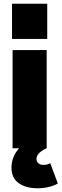

<svg xmlns="http://www.w3.org/2000/svg" viewBox="-20 -800 332 1036"><path d="M47.9 0V-529.8H231.9V0Q176.8 24.9 176.8 58.1Q176.8 72.3 187.3 81.1Q197.8 89.8 214.8 89.8Q236.3 89.8 251 80.1L292 189.9Q274.9 200.7 245.4 208.3Q215.8 215.8 184.1 215.8Q118.2 215.8 80.1 187.7Q42 159.7 42 105Q42 45.9 83 0ZM234.9 -779.8V-589.8H44.9V-779.8Z"/></svg>

Font: Cooper Hewitt
Style: Heavy
Weight: 713
Designer: Village Type and Design LLC
Foundry: Cooper Hewitt Smithsonian Design Museum
Version: 1.000